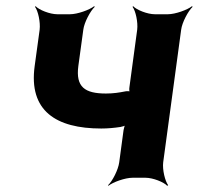

<svg xmlns="http://www.w3.org/2000/svg" viewBox="-20 -574 642 620"><path d="M322 -272C254 -272 224 -293 233 -361L249 -478C252 -502 272 -539 286 -552L284 -554C269 -542 230 -528 206 -528H165C141 -528 106 -542 95 -554L93 -552C103 -539 111 -502 108 -478L92 -361C72 -216 161 -159 307 -159C328 -159 349 -161 369 -164C375 -165 385 -168 388 -171L386 -174C383 -171 380 -160 379 -154L365 -50C362 -26 343 11 329 24L330 26C345 14 384 0 408 0H450C474 0 509 14 520 26L523 24C513 11 504 -26 507 -50L565 -478C568 -502 588 -539 602 -552L600 -554C585 -542 546 -528 522 -528H480C456 -528 421 -542 410 -554L408 -552C418 -539 426 -502 423 -478L398 -293C397 -288 397 -277 400 -274L403 -277C400 -280 390 -280 385 -279C365 -275 346 -272 322 -272Z"/></svg>

Font: Asimov
Style: EdgeIt
Weight: 500
Designer: Google
Version: Version 2.000980: 2014